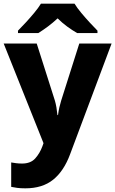

<svg xmlns="http://www.w3.org/2000/svg" viewBox="-20 -879 628 1046"><path d="M0 -642H180L279 -331Q284 -314 287.5 -293.5Q291 -273 293 -252H296Q299 -275 303.5 -294.5Q308 -314 313 -330L412 -642H588L362 -39Q328 53 269.5 100Q211 147 118 147Q92 147 73.5 144.5Q55 142 41 139V6Q52 8 67.5 10Q83 12 100 12Q147 12 172 -16Q197 -44 211 -82L217 -99ZM386 -859Q400 -836 423 -808.5Q446 -781 469.5 -755.5Q493 -730 511 -712V-699H400Q374 -714 346.5 -734Q319 -754 294 -779Q267 -754 241.5 -735Q216 -716 189 -699H78V-712Q97 -731 120.5 -756.5Q144 -782 166.5 -809Q189 -836 203 -859Z"/></svg>

Font: Noto Sans Kannada UI ExtraBold
Style: Regular
Weight: 800
Designer: Jelle Bosma - Monotype Design Team
Foundry: Monotype Imaging Inc.
Version: Version 2.005; ttfautohint (v1.8.4.7-5d5b)